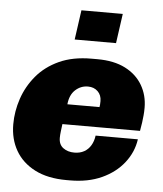

<svg xmlns="http://www.w3.org/2000/svg" viewBox="-53 -771 705 828"><g transform="rotate(5 300.0 -357.5)"><path d="M265 10Q184 10 128.5 -18.5Q73 -47 44.5 -96.5Q16 -146 16 -210Q16 -266 34.5 -321Q53 -376 91 -421.5Q129 -467 188 -494Q247 -521 328 -521H353Q425 -521 474 -496Q523 -471 548.5 -427.5Q574 -384 574 -330Q574 -312 572.5 -297Q571 -282 569 -266Q567 -250 563 -229H227Q225 -213 223 -197Q221 -181 221 -169Q221 -140 240.5 -125.5Q260 -111 289 -111Q313 -111 331 -121Q349 -131 360 -149.5Q371 -168 374 -192H557Q549 -136 513 -90Q477 -44 418 -17Q359 10 280 10ZM241 -316H380Q381 -321 381.5 -327Q382 -333 382 -342Q382 -368 365.5 -384Q349 -400 323 -400Q292 -400 268.5 -378.5Q245 -357 241 -316ZM248 -597 266 -725H445L427 -597Z"/></g></svg>

Font: Chivo Medium Black
Style: Italic
Weight: 900
Italic angle: -8.05°
Version: Version 2.002